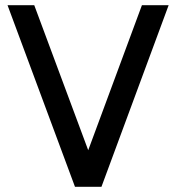

<svg xmlns="http://www.w3.org/2000/svg" viewBox="-20 -720 680 740"><path d="M9 -700 269 0H371L630 -700H527L320 -141L112 -700Z"/></svg>

Font: Unageo
Style: Medium
Weight: 500
Designer: Richard Sepsi
Foundry: Richard Sepsi
Version: Version 2.000